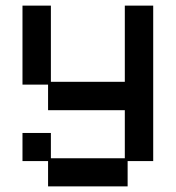

<svg xmlns="http://www.w3.org/2000/svg" viewBox="-20 -470 626 683"><path d="M151 193V103H60V3H161V93H424V-78H151V-169H60V-450H161V-179H424V-450H525V103H434V193Z"/></svg>

Font: Pixelify Sans
Style: Regular
Weight: 400
Designer: Stefie Justprince
Foundry: Typecalism Foundryline
Version: Version 1.000;February 13, 2025;FontCreator 15.0.0.3015 64-b